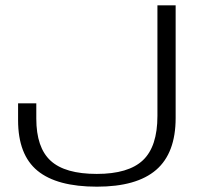

<svg xmlns="http://www.w3.org/2000/svg" viewBox="-20 -695 792 722"><path d="M344.5 7Q494 7 567.2 -56.2Q640.5 -119.5 640.5 -251.5V-675H572V-259Q572 -144 517.5 -92.5Q463 -41 344 -41Q224.5 -41 170.5 -90.5Q116.5 -140 116.5 -249V-306.5H48V-243Q48 -113 121 -53Q194 7 344.5 7Z"/></svg>

Font: Anybody Expanded Light
Style: Regular
Weight: 300
Width: 7
Version: Version 1.113;gftools[0.9.25]